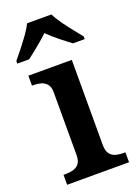

<svg xmlns="http://www.w3.org/2000/svg" viewBox="-152 -828 638 889"><g transform="rotate(-20 167.0 -383.0)"><path d="M19 0V-49H32Q49 -49 66.5 -53.5Q84 -58 95.5 -72Q107 -86 107 -115V-424Q107 -451 95 -464.5Q83 -478 66 -482.5Q49 -487 32 -487H23V-536H237V-116Q237 -87 248.5 -72.5Q260 -58 277 -53.5Q294 -49 312 -49H324V0ZM-6 -619Q10 -638 30.5 -664Q51 -690 70.5 -717Q90 -744 100 -766H220Q231 -744 250 -717Q269 -690 290 -664Q311 -638 326 -619V-606H269Q245 -623 213.5 -648.5Q182 -674 160 -696Q137 -674 106 -648.5Q75 -623 52 -606H-6Z"/></g></svg>

Font: Noto Serif NP Hmong SemiBold
Style: Regular
Weight: 600
Designer: Dalton Maag Ltd
Foundry: Dalton Maag Ltd
Version: Version 1.001; ttfautohint (v1.8.4.7-5d5b)